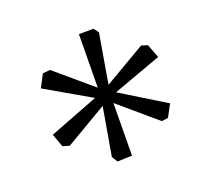

<svg xmlns="http://www.w3.org/2000/svg" viewBox="-55 -732 419 397"><g transform="rotate(-15 154.5 -533.0)"><path d="M143 -669 175 -672 184 -662 175 -552 261 -613 275 -610 289 -581 186 -533 288 -482 276 -454 262 -451 175 -513 184 -398 152 -394 143 -406 152 -513 65 -451 50 -454 37 -482 141 -533 38 -581 50 -610 66 -613 152 -552Z"/></g></svg>

Font: Grenze Gotisch ExtraLight
Style: Regular
Weight: 200
Designer: Renata Polastri
Foundry: Omnibus-Type
Version: Version 1.001